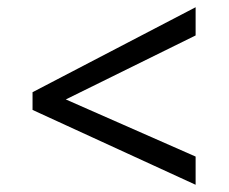

<svg xmlns="http://www.w3.org/2000/svg" viewBox="-20 -588 632 531"><path d="M70 -284V-333L521 -568V-490L162 -313L521 -155V-77Z"/></svg>

Font: ukorean85
Style: Book
Weight: 400
Designer: Jelle Bosma - Monotype Design Team
Foundry: Monotype Imaging Inc.
Version: Version 2.003